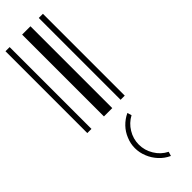

<svg xmlns="http://www.w3.org/2000/svg" viewBox="-324 -592 979 979"><g transform="rotate(-45 165.0 -103.0)"><path d="M0 0V-590H30V0ZM120 0V-590H180V0ZM240 0V-590H270V0ZM219 384Q188 370 165 345Q142 320 130 290Q117 259 117 226Q117 193 130 163Q142 133 164 110Q187 86 217 72L224 95Q187 115 166 150Q144 186 144 227Q144 269 166 305Q188 342 226 361Z"/></g></svg>

Font: Libre Barcode 128 Text
Style: Regular
Weight: 400
Version: Version 1.005; ttfautohint (v1.8.3)